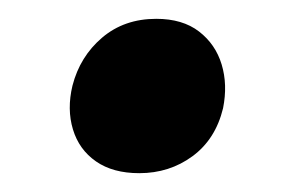

<svg xmlns="http://www.w3.org/2000/svg" viewBox="-20 -330 312 204"><path d="M128 -146Q100 -146 82 -158.5Q64 -171 57.5 -192.5Q51 -214 57 -239Q65 -270 88.5 -290Q112 -310 146 -310Q174 -310 191.5 -296.5Q209 -283 215.5 -261.5Q222 -240 217 -215Q209 -182 184.5 -164Q160 -146 128 -146Z"/></svg>

Font: Ysabeau ExtraBold
Style: Italic
Weight: 800
Italic angle: -12°
Designer: Christian Thalmann (Catharsis Fonts)
Version: Version 2.002